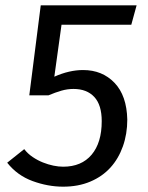

<svg xmlns="http://www.w3.org/2000/svg" viewBox="-20 -689 555 721"><path d="M458 -240Q458 -186 441.5 -139.5Q425 -93 394.5 -59.5Q364 -26 319 -7Q274 12 217 12Q160 12 102.5 -9Q45 -30 7 -78L71 -129Q84 -112 102.5 -99.5Q121 -87 141 -79Q161 -71 180.5 -67Q200 -63 217 -63Q286 -63 324 -108Q362 -153 362 -234Q362 -295 334 -325Q306 -355 256 -355Q233 -355 210.5 -348.5Q188 -342 162 -331H90L133 -669H493L473 -596H211L184 -401Q240 -426 292 -426Q364 -426 410 -378Q456 -330 458 -240Z"/></svg>

Font: Yekcdsyqcyvpieeyorgstswgcgt
Style: Regular
Weight: 400
Italic angle: -8°
Designer: Carrois Corporate & Edenspiekermann
Foundry: Carrois Corporate GbR & Edenspiekermann AG
Version: Version 2.001